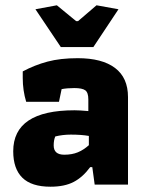

<svg xmlns="http://www.w3.org/2000/svg" viewBox="-20 -698 562 726"><path d="M114 -663 195 -678 268 -618H275L345 -678L428 -663L333 -520H210ZM30 -126Q30 -281 262 -281Q281 -281 314 -278V-322Q314 -348 302.5 -356.5Q291 -365 261 -365Q234 -365 213 -361L203 -313H79Q66 -356 66 -403V-428Q111 -452 159.5 -465Q208 -478 274 -478Q366 -478 415 -441Q464 -404 464 -331V0H338L329 -66H321Q293 -28 258.5 -10Q224 8 171 8Q99 8 64.5 -26Q30 -60 30 -126ZM316 -149V-184Q288 -189 248 -189Q217 -189 189 -182Q183 -168 183 -148Q183 -113 223 -113Q252 -113 274 -122Q296 -131 316 -149Z"/></svg>

Font: Athiti
Style: Bold
Weight: 700
Designer: CadsonDemak Team
Foundry: CadsonDemak
Version: Version 1.033